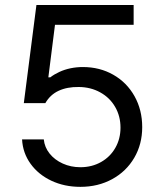

<svg xmlns="http://www.w3.org/2000/svg" viewBox="-20 -727 637 757"><path d="M67 -177.5H152.6Q155.7 -146.4 175.6 -121.5Q195.4 -96.7 227.4 -82.2Q259.3 -67.7 297 -67.7Q342.2 -67.7 378.3 -88.1Q414.4 -108.4 434.7 -144Q455.1 -179.6 455.1 -223.8Q455.1 -269 434 -305.4Q413 -341.9 375.3 -362.7Q337.7 -383.6 290.7 -384Q244.8 -384.7 211.3 -369.1Q177.8 -353.6 158.8 -320.4H73.9L123.6 -707.2H506.9V-629.1H196.8L170.6 -422H178.2Q193.7 -434 214.3 -443.5Q234.8 -453 258.5 -457.9Q282.1 -462.7 306.6 -462.7Q373.3 -462.7 426.6 -432.3Q480 -401.9 510.4 -347.7Q540.7 -293.5 540.7 -225.8Q540.7 -158.5 509.3 -104.8Q477.9 -51.1 422.3 -20.7Q366.7 9.7 297 9.7Q233.8 9.7 182.5 -14.5Q131.2 -38.7 100.5 -81.3Q69.8 -124 67 -177.5Z"/></svg>

Font: Pretendard Variable
Style: Regular
Weight: 400
Designer: Base glyphs from Inter by Rasmus Andersson; Hangul glyphs from Noto Sans CJK(Source Han Sans) by Jang Soo-young and Kang
Foundry: Kil Hyung-jin
Version: Version 1.100;FEAKit 1.0